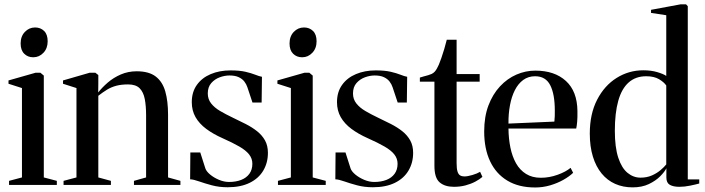

<svg xmlns="http://www.w3.org/2000/svg" viewBox="-20 -838 3193 870"><path d="M21 0V-18.5L79.5 -34V-439L18.5 -458.5V-473.5L141.5 -508.5H163L178.5 -495.5V-34L237.5 -18.5V0ZM130 -578.5Q106 -578.5 89.8 -594.5Q73.5 -610.5 73.5 -641Q73.5 -673.5 92.8 -693.5Q112 -713.5 138.5 -713.5H139.5Q163.5 -713.5 179.8 -697.8Q196 -682 196 -651Q196 -619 176.8 -598.8Q157.5 -578.5 131 -578.5Z M326.5 -34V-439L265.5 -458.5V-473.5L386.5 -508.5H412L425.5 -498V-458.5L425 -419Q442.5 -441.5 468.2 -463.8Q494 -486 527.2 -500.5Q560.5 -515 599.5 -515Q655 -515 685.8 -491.2Q716.5 -467.5 729 -423.5Q741.5 -379.5 741.5 -318.5V-34L797.5 -18.5V0H587V-18.5L642 -34V-316Q642 -358 636 -389.2Q630 -420.5 612.8 -438Q595.5 -455.5 560.5 -455.5Q530 -455.5 507.2 -449.5Q484.5 -443.5 465.2 -431.8Q446 -420 425.5 -404V-34L482.5 -18.5V0H268V-18.5Z M1011.5 10.5Q973.5 10.5 940.5 1.8Q907.5 -7 882.2 -16Q857 -25 841.5 -25.5L842.5 -147H887.5L910.5 -75Q915 -61.5 932 -47.2Q949 -33 972.2 -23.2Q995.5 -13.5 1017.5 -13.5Q1049 -13.5 1072.8 -22.8Q1096.5 -32 1110 -50.5Q1123.5 -69 1123.5 -96Q1123.5 -119.5 1108.8 -138.2Q1094 -157 1064 -174.2Q1034 -191.5 989 -211.5Q946 -230.5 914.5 -254Q883 -277.5 866 -307.2Q849 -337 849 -375Q849 -421 872 -453.2Q895 -485.5 934.8 -502.2Q974.5 -519 1024.5 -519Q1065.5 -519 1092.2 -512.8Q1119 -506.5 1136.5 -499.5Q1154 -492.5 1167 -490L1165.5 -373.5H1124L1101 -442.5Q1096.5 -456.5 1087 -468.8Q1077.5 -481 1061.2 -488.5Q1045 -496 1019.5 -496Q998.5 -496 975.8 -487.8Q953 -479.5 937.2 -461.5Q921.5 -443.5 921.5 -414.5Q921.5 -388.5 936.8 -369.2Q952 -350 977.5 -335Q1003 -320 1033.5 -305.5Q1064.5 -291 1093.2 -276.2Q1122 -261.5 1144.8 -243.5Q1167.5 -225.5 1180.8 -201.8Q1194 -178 1194 -145.5Q1194 -100.5 1173 -65Q1152 -29.5 1111.2 -9.5Q1070.5 10.5 1011.5 10.5Z M1239.5 0V-18.5L1298 -34V-439L1237 -458.5V-473.5L1360 -508.5H1381.5L1397 -495.5V-34L1456 -18.5V0ZM1348.5 -578.5Q1324.5 -578.5 1308.2 -594.5Q1292 -610.5 1292 -641Q1292 -673.5 1311.2 -693.5Q1330.5 -713.5 1357 -713.5H1358Q1382 -713.5 1398.2 -697.8Q1414.5 -682 1414.5 -651Q1414.5 -619 1395.2 -598.8Q1376 -578.5 1349.5 -578.5Z M1669.5 10.5Q1631.5 10.5 1598.5 1.8Q1565.5 -7 1540.2 -16Q1515 -25 1499.5 -25.5L1500.5 -147H1545.5L1568.5 -75Q1573 -61.5 1590 -47.2Q1607 -33 1630.2 -23.2Q1653.5 -13.5 1675.5 -13.5Q1707 -13.5 1730.8 -22.8Q1754.5 -32 1768 -50.5Q1781.5 -69 1781.5 -96Q1781.5 -119.5 1766.8 -138.2Q1752 -157 1722 -174.2Q1692 -191.5 1647 -211.5Q1604 -230.5 1572.5 -254Q1541 -277.5 1524 -307.2Q1507 -337 1507 -375Q1507 -421 1530 -453.2Q1553 -485.5 1592.8 -502.2Q1632.5 -519 1682.5 -519Q1723.5 -519 1750.2 -512.8Q1777 -506.5 1794.5 -499.5Q1812 -492.5 1825 -490L1823.5 -373.5H1782L1759 -442.5Q1754.5 -456.5 1745 -468.8Q1735.5 -481 1719.2 -488.5Q1703 -496 1677.5 -496Q1656.5 -496 1633.8 -487.8Q1611 -479.5 1595.2 -461.5Q1579.5 -443.5 1579.5 -414.5Q1579.5 -388.5 1594.8 -369.2Q1610 -350 1635.5 -335Q1661 -320 1691.5 -305.5Q1722.5 -291 1751.2 -276.2Q1780 -261.5 1802.8 -243.5Q1825.5 -225.5 1838.8 -201.8Q1852 -178 1852 -145.5Q1852 -100.5 1831 -65Q1810 -29.5 1769.2 -9.5Q1728.5 10.5 1669.5 10.5Z M2037 8.5Q1995.5 8.5 1972 -11.8Q1948.5 -32 1948.5 -86.5V-468H1882.5V-486.5Q1889 -489 1899.2 -491.5Q1909.5 -494 1920 -497.2Q1930.5 -500.5 1936 -503Q1944 -507 1949.8 -513.2Q1955.5 -519.5 1960 -528Q1964.5 -536.5 1968.5 -545Q1973 -556 1979.8 -574.8Q1986.5 -593.5 1993 -615.8Q1999.5 -638 2004.5 -658H2049V-502.5H2153.5V-468H2049V-99Q2049 -74 2053 -61Q2057 -48 2065 -43.2Q2073 -38.5 2084 -38.5Q2098.5 -38.5 2120.5 -45Q2142.5 -51.5 2155.5 -59.5L2166 -36.5Q2153.5 -25.5 2133.8 -15Q2114 -4.5 2089.5 2Q2065 8.5 2037 8.5Z M2405 11.5Q2330.5 11.5 2279 -19.5Q2227.5 -50.5 2200.8 -107.2Q2174 -164 2174 -242.5Q2174 -309 2193.2 -360Q2212.5 -411 2245.5 -446.5Q2278.5 -482 2320 -500Q2361.5 -518 2405.5 -518Q2493 -518 2544.2 -471.2Q2595.5 -424.5 2596.5 -335Q2597 -304 2595.2 -285.5Q2593.5 -267 2591 -255.5H2284Q2284.5 -209.5 2292.8 -169.2Q2301 -129 2318.2 -98.2Q2335.5 -67.5 2363.5 -50Q2391.5 -32.5 2430.5 -32.5Q2469 -32.5 2506.5 -46Q2544 -59.5 2565.5 -77.5L2577 -55Q2560 -38.5 2533 -23.2Q2506 -8 2473 1.8Q2440 11.5 2405 11.5ZM2284 -278 2492 -287Q2493.5 -300.5 2493.8 -312.2Q2494 -324 2494 -336.5Q2494 -411.5 2473.2 -452Q2452.5 -492.5 2404.5 -492.5Q2374 -492.5 2351 -475.8Q2328 -459 2313 -429.5Q2298 -400 2290.8 -361Q2283.5 -322 2284 -278Z M2846.5 11Q2803 11 2767.5 -4.8Q2732 -20.5 2706.2 -51.8Q2680.5 -83 2666.5 -128.5Q2652.5 -174 2652.5 -232.5Q2652.5 -322 2685.8 -386.2Q2719 -450.5 2774.2 -485Q2829.5 -519.5 2895 -519.5Q2930.5 -519.5 2958.2 -511.2Q2986 -503 2999 -494V-769L2930 -779.5V-793.5L3064.5 -818.5H3088.5L3096.5 -810V-25H3148.5V-6.5Q3132.5 -2 3107.2 3.2Q3082 8.5 3058.5 8.5Q3031 8.5 3015.2 -0.5Q2999.5 -9.5 2999.5 -33.5V-75.5Q2992 -60 2971.8 -39.5Q2951.5 -19 2920.2 -4Q2889 11 2846.5 11ZM2882.5 -33Q2911 -33 2933.8 -43Q2956.5 -53 2973.2 -67.2Q2990 -81.5 2999 -93V-450.5Q2989 -465.5 2966.5 -479Q2944 -492.5 2908 -492.5Q2860.5 -492.5 2828.8 -464.5Q2797 -436.5 2781.5 -381.2Q2766 -326 2766 -245.5Q2766 -170.5 2781.5 -123.5Q2797 -76.5 2823.5 -54.8Q2850 -33 2882.5 -33Z"/></svg>

Font: Merriweather 144pt
Style: Regular
Weight: 400
Version: Version 2.100